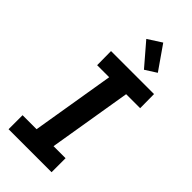

<svg xmlns="http://www.w3.org/2000/svg" viewBox="-302 -1043 1105 1105"><g transform="rotate(45 250.0 -491.0)"><path d="M30 0V-114H144L228 -621H130L129 -735H479L480 -621H366L282 -114H380V0ZM339 -793 223 -928 307 -982 408 -837Z"/></g></svg>

Font: Iosevka SS18 Heavy
Style: Italic
Weight: 900
Italic angle: -9°
Monospace: yes
Designer: Belleve Invis
Foundry: Belleve Invis
Version: Version 25.1.1; ttfautohint (v1.8.4)